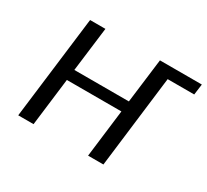

<svg xmlns="http://www.w3.org/2000/svg" viewBox="-131 -851 1133 1052"><g transform="rotate(30 435.5 -324.5)"><path d="M623 0 694 -581H862L871 -649H606L571 -369H226L261 -649H164L84 0H181L218 -301H563L526 0Z"/></g></svg>

Font: Gamestation Text
Style: Italic
Weight: 400
Designer: Jonas Hecksher
Foundry: Jonas Hecksher, Playtypeª, e-types AS
Version: Version 1.003